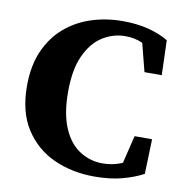

<svg xmlns="http://www.w3.org/2000/svg" viewBox="-78 -749 807 842"><g transform="rotate(10 325.0 -328.5)"><path d="M396 18Q297 18 215.5 -19Q134 -56 85.5 -131.5Q37 -207 37 -322Q37 -413 66.5 -479.5Q96 -546 147 -589.5Q198 -633 263.5 -654Q329 -675 402 -675Q466 -675 516.5 -662Q567 -649 606 -626L611 -471H534L502 -596Q467 -612 425 -612Q370 -612 323 -582Q276 -552 247.5 -489.5Q219 -427 219 -329Q219 -231 246 -168Q273 -105 319.5 -75Q366 -45 422 -45Q468 -45 510 -63L540 -187H618L613 -32Q574 -11 520.5 3.5Q467 18 396 18Z"/></g></svg>

Font: Source Serif 4 SmText
Style: Bold
Weight: 700
Designer: Frank Grießhammer
Foundry: Adobe
Version: Version 4.005;hotconv 1.1.0;makeotfexe 2.6.0